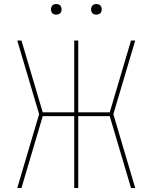

<svg xmlns="http://www.w3.org/2000/svg" viewBox="-20 -937 760 957"><path d="M66 0H87L193 -358H350V0H370V-358H527L633 0H654L545 -368L654 -735H633L527 -377H370V-735H350V-377H193L87 -735H66L175 -368ZM460 -864Q467 -864 474 -867Q481 -870 484 -876.5Q487 -883 487 -890Q487 -897 484 -904Q481 -911 474 -914Q467 -917 460 -917Q453 -917 446.5 -914Q440 -911 437 -904Q434 -897 434 -890Q434 -883 437 -876.5Q440 -870 446.5 -867Q453 -864 460 -864ZM260 -864Q267 -864 274 -867Q281 -870 284 -876.5Q287 -883 287 -890Q287 -897 284 -904Q281 -911 274 -914Q267 -917 260 -917Q253 -917 246.5 -914Q240 -911 237 -904Q234 -897 234 -890Q234 -883 237 -876.5Q240 -870 246.5 -867Q253 -864 260 -864Z"/></svg>

Font: Iosevka Sparkle Thin
Style: Regular
Weight: 100
Designer: Belleve Invis
Foundry: Belleve Invis
Version: Version 4.5.0; ttfautohint (v1.8.3)